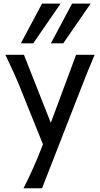

<svg xmlns="http://www.w3.org/2000/svg" viewBox="-20 -801 553 1061"><path d="M212.4 239.3H109.9Q123.5 212.9 137.5 183.6Q151.4 154.3 164.8 124.3Q178.2 94.2 190.4 64.7Q202.6 35.2 212.9 7.8L217.3 -3.9L87.9 -324.7Q74.7 -357.9 55.9 -399.4Q37.1 -440.9 9.8 -498H112.3L260.7 -122.1L400.4 -498H502.9Q478.5 -441.4 462.2 -400.1Q445.8 -358.9 432.6 -325.2ZM314.9 -781.2 163.6 -561.5H95.2L212.4 -781.2ZM481 -781.2 329.6 -561.5H261.2L378.4 -781.2Z"/></svg>

Font: Andika Compact
Style: Regular
Weight: 400
Designer: Victor Gaultney, Annie Olsen, Julie Remington, Don Collingsworth, Eric Hays, Becca Hirsbrunner
Foundry: SIL International
Version: Version 5.000 ; LnSpcTght